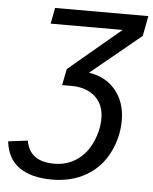

<svg xmlns="http://www.w3.org/2000/svg" viewBox="-104 -572 658 825"><g transform="rotate(5 225.5 -160.0)"><path d="M100.1 -528.3H502.4L485.8 -441.4L269.5 -263.7Q342.3 -253.4 385 -201.4Q427.7 -149.4 427.7 -71.8Q427.7 2.4 394 68.6Q360.4 134.8 297.4 171.1Q234.4 207.5 150.9 207.5Q60.1 207.5 8.5 170.4Q-43 133.3 -50.8 60.1L33.2 49.8Q47.9 138.7 154.3 138.7Q209 138.7 251.2 110.1Q293.5 81.5 316.7 29.8Q339.8 -22 339.8 -72.3Q339.8 -131.8 301.8 -166.3Q263.7 -200.7 199.2 -200.7H159.2L172.9 -271L397.5 -459.5H86.9Z"/></g></svg>

Font: Liberation Sans
Style: Italic
Weight: 400
Italic angle: -12°
Designer: Steve Matteson
Foundry: Ascender Corporation
Version: Version 2.1.5